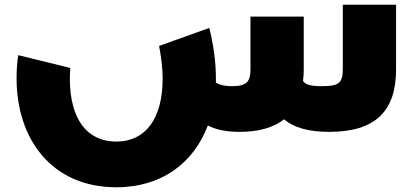

<svg xmlns="http://www.w3.org/2000/svg" viewBox="-20 -557 1743 811"><path d="M1428 -537V-265C1428 -206 1411 -193 1339 -193C1295 -193 1272 -198 1260 -215C1262 -231 1263 -247 1263 -264V-487H1038V-265C1038 -214 1024 -193 961 -193C938 -193 911 -196 892 -208V-226C892 -297 881 -371 864 -439L652 -363C661 -316 667 -268 667 -226C667 -53 593 41 471 41C349 41 275 -52 275 -226C275 -240 276 -255 277 -270L57 -324C52 -292 50 -259 50 -226C50 32 200 234 471 234C667 234 799 128 858 -27C892 -9 937 0 993 0C1072 0 1135 -18 1180 -53C1221 -18 1283 0 1371 0C1565 0 1653 -87 1653 -264V-537Z"/></svg>

Font: Montserrat-Arabic Black
Style: Regular
Weight: 900
Designer: Mohamed Gaber
Foundry: Kief Type Foundry
Version: Version 5.008;PS 005.008;hotconv 1.0.88;makeotf.lib2.5.64775